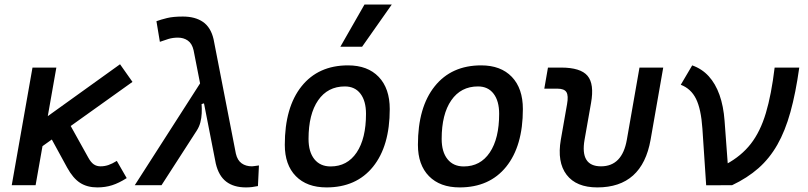

<svg xmlns="http://www.w3.org/2000/svg" viewBox="-20 -815 3556 845"><path d="M125.5 -142.1 83.5 -227.1 508.3 -532.2 563 -454.6ZM31.7 0 123 -517.6H228L136.7 0ZM408.2 9.8Q363.8 9.8 332.5 -10.3Q301.3 -30.3 275.4 -77.6L190.9 -232.4L288.6 -265.1L368.7 -121.1Q379.9 -100.6 392.6 -91.8Q405.3 -83 422.4 -83Q440.4 -83 457 -88.6Q473.6 -94.2 494.1 -106.9L537.6 -31.2Q503.4 -9.3 473.4 0.2Q443.4 9.8 408.2 9.8Z M1062.5 9.8Q1008.8 9.8 975.6 -15.6Q942.4 -41 929.7 -95.2L832 -593.8Q825.2 -623.5 806.6 -636.5Q788.1 -649.4 763.2 -649.4Q740.7 -649.4 721.4 -643.6Q702.1 -637.7 683.6 -630.9L668.5 -721.7Q688.5 -729 715.3 -735.6Q742.2 -742.2 784.7 -742.2Q838.9 -742.2 873.3 -718.5Q907.7 -694.8 919.9 -642.6L1018.1 -138.7Q1024.9 -109.4 1043.5 -96.2Q1062 -83 1088.9 -83Q1091.3 -83 1098.6 -84Q1106 -85 1119.6 -86.9L1115.2 3.9Q1101.6 6.8 1088.9 8.3Q1076.2 9.8 1062.5 9.8ZM573.2 0 892.6 -498 941.4 -380.4 867.2 -356.9Q868.7 -336.4 867.7 -315.9Q866.7 -295.4 861.8 -276.4Q856.9 -257.3 846.2 -240.7L690.9 0Z M1417 9.8Q1330.6 9.8 1282 -39.8Q1233.4 -89.4 1233.4 -177.7Q1233.4 -342.8 1307.1 -435.1Q1380.9 -527.3 1511.7 -527.3Q1598.1 -527.3 1646.7 -476.6Q1695.3 -425.8 1695.3 -335Q1695.3 -172.4 1621.8 -81.3Q1548.3 9.8 1417 9.8ZM1435.1 -82.5Q1508.3 -82.5 1549.6 -143.8Q1590.8 -205.1 1590.8 -314Q1590.8 -370.6 1566.4 -402.6Q1542 -434.6 1497.6 -434.6Q1422.4 -434.6 1380.1 -373.5Q1337.9 -312.5 1337.9 -203.6Q1337.9 -146.5 1363.5 -114.5Q1389.2 -82.5 1435.1 -82.5ZM1478 -609.4 1584 -794.9H1704.1L1573.7 -609.4Z M2002.9 9.8Q1916.5 9.8 1867.9 -39.8Q1819.3 -89.4 1819.3 -177.7Q1819.3 -342.8 1893.1 -435.1Q1966.8 -527.3 2097.7 -527.3Q2184.1 -527.3 2232.7 -476.6Q2281.2 -425.8 2281.2 -335Q2281.2 -172.4 2207.8 -81.3Q2134.3 9.8 2002.9 9.8ZM2021 -82.5Q2094.2 -82.5 2135.5 -143.8Q2176.8 -205.1 2176.8 -314Q2176.8 -370.6 2152.3 -402.6Q2127.9 -434.6 2083.5 -434.6Q2008.3 -434.6 1966.1 -373.5Q1923.8 -312.5 1923.8 -203.6Q1923.8 -146.5 1949.5 -114.5Q1975.1 -82.5 2021 -82.5Z M2608.9 9.8Q2516.1 9.8 2473.6 -45.9Q2431.2 -101.6 2448.2 -200.2L2475.6 -356.4Q2482.4 -394 2472.9 -409.4Q2463.4 -424.8 2433.1 -424.8H2375.5L2391.6 -517.6H2449.2Q2535.2 -517.6 2565.7 -481.4Q2596.2 -445.3 2581.1 -361.3L2552.7 -200.2Q2532.2 -83 2625 -83Q2718.3 -83 2738.8 -200.2L2794.4 -517.6H2898.9L2843.3 -200.2Q2806.2 9.8 2608.9 9.8Z M3087.9 0.5 3071.3 -249Q3065.4 -335.4 3043.2 -380.1Q3021 -424.8 2976.1 -441.9L3026.4 -527.3Q3069.3 -512.2 3099.1 -479.5Q3128.9 -446.8 3146.5 -397.5Q3164.1 -348.1 3168.9 -283.2L3187 -38.6ZM3202.1 0 3087.9 0.5 3175.8 -92.3Q3242.7 -128.4 3284.4 -182.1Q3326.2 -235.8 3350.6 -317.4Q3375 -398.9 3389.2 -517.6H3497.6Q3481.9 -405.3 3458.7 -321.8Q3435.5 -238.3 3401.1 -178Q3366.7 -117.7 3317.9 -74.7Q3269 -31.7 3202.1 0Z"/></svg>

Font: Cascadia Code PL
Style: Italic
Weight: 400
Italic angle: -10°
Monospace: yes
Designer: Aaron Bell
Foundry: Saja Typeworks
Version: Version 2404.023